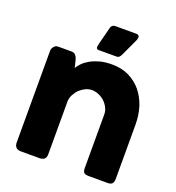

<svg xmlns="http://www.w3.org/2000/svg" viewBox="-151 -976 1004 1096"><g transform="rotate(20 351.0 -428.0)"><path d="M73.2 -627Q79.1 -631.8 86.9 -633.8Q93.8 -634.8 100.6 -634.8Q126 -634.8 175.8 -634.8Q184.6 -634.8 191.4 -631.8Q198.2 -628.9 202.1 -623Q207 -617.2 210 -610.4Q212.9 -603.5 214.8 -595.7Q218.8 -581.1 225.6 -551.8Q233.4 -567.4 250 -584Q266.6 -600.6 291 -614.3Q316.4 -627.9 348.6 -636.7Q380.9 -644.5 420.9 -644.5Q477.5 -644.5 522.5 -623Q567.4 -600.6 598.6 -563.5Q629.9 -525.4 646.5 -474.6Q662.1 -423.8 662.1 -366.2Q662.1 -256.8 662.1 -38.1Q662.1 -19.5 654.3 -9.8Q646.5 0 627.9 0Q589.8 0 512.7 0Q491.2 0 483.4 -6.8Q474.6 -14.6 474.6 -35.2Q474.6 -143.6 474.6 -361.3Q474.6 -382.8 464.8 -401.4Q455.1 -420.9 439.5 -435.5Q423.8 -450.2 403.3 -459Q382.8 -467.8 362.3 -467.8Q343.8 -467.8 325.2 -460Q306.6 -451.2 290 -436.5Q275.4 -422.9 264.6 -403.3Q253.9 -384.8 252 -362.3Q252 -253.9 252 -37.1Q252 -28.3 249 -19.5Q245.1 -11.7 239.3 -6.8Q232.4 -2.9 226.6 -2Q220.7 0 213.9 0Q175.8 0 100.6 0Q79.1 0 69.3 -10.7Q59.6 -21.5 59.6 -38.1Q59.6 -224.6 59.6 -597.7Q59.6 -607.4 64.5 -615.2Q68.4 -623 76.2 -627.9Q75.2 -627.9 73.2 -627ZM335 -835Q337.9 -846.7 345.7 -851.6Q352.5 -856.4 361.3 -856.4Q404.3 -856.4 490.2 -856.4Q498 -856.4 502 -852.5Q505.9 -849.6 506.8 -845.7Q507.8 -840.8 506.8 -835Q505.9 -829.1 503.9 -824.2Q487.3 -788.1 454.1 -716.8Q448.2 -705.1 442.4 -700.2Q436.5 -695.3 427.7 -695.3Q390.6 -695.3 318.4 -695.3Q310.5 -695.3 307.6 -699.2Q304.7 -703.1 304.7 -709Q304.7 -714.8 306.6 -720.7Q307.6 -727.5 308.6 -732.4Q317.4 -766.6 335 -835Z"/></g></svg>

Font: Cocogoose
Style: Regular
Weight: 400
Designer: Cosimo Lorenzo Pancini
Version: Version 1.000